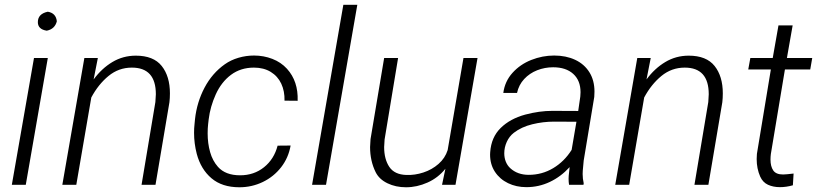

<svg xmlns="http://www.w3.org/2000/svg" viewBox="-20 -770 3407 800"><path d="M179.2 -721.2Q213.4 -715.3 216.8 -681.2Q208.5 -648.9 174.8 -642.1Q137.7 -647.9 137.7 -677.7Q137.7 -712.4 179.2 -721.2ZM179.2 -528.3 87.4 0H29.3L121.6 -528.3Z M360.4 -363.8 297.9 0H239.7L331.5 -528.3H387.7L370.1 -439Q403.8 -484.9 448.2 -511.5Q492.7 -538.1 545.9 -538.1Q619.6 -538.1 653.8 -495.1Q688 -452.1 688 -380.9Q688 -361.3 686 -344.2L627.9 0H569.8L627.4 -344.7Q629.4 -367.2 629.4 -377.4Q629.4 -488.3 529.3 -488.3Q474.6 -488.3 432.1 -453.4Q389.6 -418.5 360.4 -363.8Z M1136.7 -163.1 1190.9 -163.6Q1182.1 -112.8 1151.4 -73.2Q1120.6 -33.7 1075 -11.7Q1029.3 10.3 977.5 10.3Q905.3 10.3 861.1 -27.3Q816.9 -64.9 799.8 -128.9Q788.6 -172.4 788.6 -216.3Q788.6 -236.3 790.5 -252.4L792.5 -273.4Q800.3 -344.2 832.3 -404.8Q864.3 -465.3 917 -502.4Q941.9 -520 973.6 -529.3Q1005.4 -538.6 1038.6 -538.6Q1078.6 -538.6 1114.7 -524.7Q1150.9 -510.7 1175.8 -483.4Q1223.1 -431.2 1220.2 -350.1L1165.5 -350.6Q1166.5 -390.1 1151.9 -421.4Q1137.2 -452.6 1107.9 -470.5Q1078.6 -488.3 1038.1 -488.3Q982.9 -488.3 942.6 -458.3Q902.3 -428.2 878.9 -376.5Q856 -325.7 849.6 -273.4L847.2 -252.9Q845.2 -235.8 845.2 -214.4Q845.2 -172.4 855.5 -136.2Q865.7 -100.1 888.2 -74.7Q919.4 -39.6 980.5 -39.6Q1038.1 -39.6 1080.1 -73.2Q1122.1 -106.9 1136.7 -163.1Z M1468.8 -750 1338.4 0H1280.3L1410.6 -750Z M1821.8 0 1835.9 -66.9Q1805.2 -28.8 1761.2 -9.3Q1717.3 10.3 1671.9 10.3Q1628.9 10.3 1594.5 -6.3Q1560.1 -22.9 1545.4 -52.2Q1522 -99.1 1522 -157.2Q1522 -168 1523.9 -190.4L1580.6 -528.3H1638.7L1582.5 -189Q1580.6 -167.5 1580.6 -157.2Q1580.6 -106.9 1602.1 -74.7Q1623.5 -42.5 1673.3 -41Q1708.5 -39.6 1744.1 -51.3Q1779.8 -63 1807.1 -86.9Q1834.5 -110.8 1845.2 -144.5L1911.1 -528.3H1969.7L1877.9 0Z M2351.1 0Q2349.1 -11.2 2349.1 -24.9Q2349.1 -33.2 2349.6 -37.1L2353.5 -73.7Q2316.9 -33.7 2271 -12Q2225.1 9.8 2173.3 9.8Q2131.3 9.8 2096.9 -6.8Q2062.5 -23.4 2042.2 -54.2Q2022 -85 2022 -126L2022.5 -136.2Q2026.9 -198.2 2066.2 -236.8Q2105.5 -275.4 2168.5 -292.5Q2227.1 -308.1 2281.7 -308.1L2389.2 -307.6L2397.9 -367.7Q2398.9 -380.4 2398.9 -385.7Q2398.9 -434.6 2368.4 -462.2Q2337.9 -489.7 2284.7 -489.7Q2250 -489.7 2218.3 -477.3Q2186.5 -464.8 2164.1 -440.7Q2141.6 -416.5 2134.3 -382.8H2077.1Q2083.5 -431.2 2115.5 -466.6Q2147.5 -502 2193.8 -520.3Q2240.2 -538.6 2289.1 -538.6Q2338.4 -538.6 2376.5 -520.8Q2414.6 -502.9 2435.8 -469Q2457 -435.1 2457 -388.2Q2457 -373.5 2456.1 -366.2L2412.1 -101.1L2408.2 -58.6Q2407.7 -54.2 2407.7 -44.9Q2407.7 -25.4 2412.1 -6.3L2411.1 0ZM2361.8 -145.5 2381.8 -262.7 2288.6 -263.2Q2242.7 -263.2 2197.8 -252.2Q2152.8 -241.2 2121.1 -216.8Q2102.1 -202.1 2091.6 -179Q2081.1 -155.8 2081.1 -131.3Q2081.1 -112.8 2087.4 -96.7Q2093.8 -80.6 2106 -69.3Q2136.2 -41.5 2183.1 -41.5Q2238.3 -41.5 2284.9 -69.3Q2331.5 -97.2 2361.8 -145.5Z M2664.1 -363.8 2601.6 0H2543.5L2635.3 -528.3H2691.4L2673.8 -439Q2707.5 -484.9 2752 -511.5Q2796.4 -538.1 2849.6 -538.1Q2923.3 -538.1 2957.5 -495.1Q2991.7 -452.1 2991.7 -380.9Q2991.7 -361.3 2989.7 -344.2L2931.6 0H2873.5L2931.2 -344.7Q2933.1 -367.2 2933.1 -377.4Q2933.1 -488.3 2833 -488.3Q2778.3 -488.3 2735.8 -453.4Q2693.4 -418.5 2664.1 -363.8Z M3283.7 2Q3256.3 9.8 3229.5 9.8Q3201.7 9.8 3179.9 -0.2Q3158.2 -10.3 3147.5 -34.2Q3132.8 -67.4 3132.8 -107.4Q3132.8 -114.3 3133.8 -128.9L3191.9 -480.5H3097.7L3106.4 -528.3H3199.7L3223.6 -664.1H3282.7L3258.8 -528.3H3364.3L3356 -480.5H3250.5L3191.9 -128.4Q3190.4 -116.7 3190.4 -105Q3190.4 -76.7 3201.9 -59.8Q3213.4 -43 3242.7 -43Q3253.9 -43 3286.6 -46.9Z"/></svg>

Font: Mardoto Light
Style: Italic
Weight: 300
Italic angle: -12°
Designer: Christian Robertson, Vahan Hovhannisyan
Foundry: Google
Version: Version 1.000